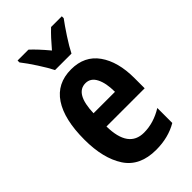

<svg xmlns="http://www.w3.org/2000/svg" viewBox="-237 -840 924 924"><g transform="rotate(-45 225.5 -378.0)"><path d="M307 -766Q287 -747 270 -728.5Q253 -710 230 -683Q185 -737 153 -766H79V-753Q102 -724 130.5 -680Q159 -636 174 -606H286Q302 -638 330.5 -681.5Q359 -725 380 -753V-766ZM37 -269Q37 -142 86.5 -66Q136 10 247 10Q330 10 393 -27V-129Q330 -90 264 -90Q159 -90 157 -239H417V-309Q417 -420 369.5 -487Q322 -554 231 -554Q135 -554 86 -480.5Q37 -407 37 -269ZM304 -328H158Q162 -458 233 -458Q268 -458 286 -422.5Q304 -387 304 -328Z"/></g></svg>

Font: Noto Sans UI Condensed
Style: Bold
Weight: 700
Width: 3
Designer: Monotype Design Team
Foundry: Monotype Imaging Inc.
Version: 1.001